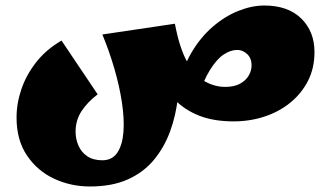

<svg xmlns="http://www.w3.org/2000/svg" viewBox="-20 -430 1200 696"><path d="M306 246Q237 246 176.5 218Q116 190 78 134Q40 78 40 -4Q40 -56 58 -108Q76 -160 112 -205.5Q148 -251 203 -283L334 -88Q297 -60 275.5 -27Q254 6 254 47Q254 74 264.5 98Q275 122 296.5 136.5Q318 151 351 151Q387 151 405.5 123Q424 95 427.5 48Q431 1 422 -58.5Q413 -118 394.5 -181.5Q376 -245 351 -305L614 -344Q625 -281 628.5 -212.5Q632 -144 625 -78Q618 -12 596.5 46.5Q575 105 537.5 150Q500 195 443 220.5Q386 246 306 246ZM827 10Q755 10 702.5 -10.5Q650 -31 613 -69Q576 -107 549 -161Q522 -215 499 -281L614 -344Q631 -254 659.5 -204Q688 -154 723.5 -134.5Q759 -115 796 -115Q829 -115 850 -126.5Q871 -138 881.5 -156Q892 -174 892 -193Q892 -219 876 -234Q860 -249 840 -249Q816 -249 791 -232.5Q766 -216 741.5 -177Q717 -138 694 -68L628 -106Q640 -181 673 -237.5Q706 -294 750.5 -332.5Q795 -371 844 -390.5Q893 -410 938 -410Q1024 -410 1072 -363Q1120 -316 1120 -241Q1120 -183 1096.5 -137Q1073 -91 1032.5 -58Q992 -25 939 -7.5Q886 10 827 10Z"/></svg>

Font: Marhey Light
Style: Bold
Weight: 700
Version: Version 1.000